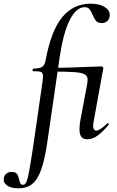

<svg xmlns="http://www.w3.org/2000/svg" viewBox="-137 -746 633 1041"><path d="M-117 228Q-117 209 -104.5 197.5Q-92 186 -74 186Q-53 186 -45 197Q-37 208 -33 228Q-30 242 -26 249Q-22 256 -12 256Q-1 256 6 240.5Q13 225 21 182.5Q29 140 43 47L94 -306Q96 -328 96 -332Q96 -351 86 -355.5Q76 -360 43 -360Q40 -360 40 -366Q40 -374 43 -374Q77 -374 91.5 -383.5Q106 -393 110 -418Q140 -580 200.5 -653Q261 -726 354 -726Q402 -726 430 -708.5Q458 -691 458 -665Q458 -644 445.5 -632.5Q433 -621 415 -621Q394 -621 384 -632.5Q374 -644 365 -666Q356 -687 347.5 -697Q339 -707 322 -707Q277 -707 242 -639Q207 -571 187 -439L120 21Q106 118 86.5 173Q67 228 37.5 251.5Q8 275 -37 275Q-75 275 -96 261.5Q-117 248 -117 228ZM294 -45Q294 -66 298 -89L336 -292Q338 -308 338 -314Q338 -334 322 -343Q306 -352 266 -355Q226 -358 137 -358L140 -378Q221 -378 356 -384Q402 -386 410 -386Q423 -386 423 -377Q423 -371 418 -348L410 -303L371 -89Q368 -74 368 -64Q368 -38 385 -38Q405 -38 443 -76Q445 -78 447 -78Q450 -78 452 -74.5Q454 -71 451 -68Q418 -29 391 -10Q364 9 337 9Q314 9 304 -4Q294 -17 294 -45Z"/></svg>

Font: Cormorant Infant SemiBold
Style: Italic
Weight: 600
Italic angle: -10°
Designer: Christian Thalmann (Catharsis Fonts)
Foundry: Catharsis Fonts
Version: Version 4.000